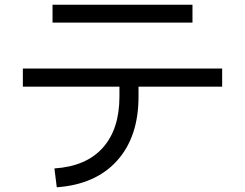

<svg xmlns="http://www.w3.org/2000/svg" viewBox="-20 -749 1040 815"><path d="M797 -729V-653H203V-729ZM221 46 211 -34Q346 -43 416.5 -122Q487 -201 487 -339V-381H77V-458H923V-381H568V-339Q568 -168 477 -67Q386 34 221 46Z"/></svg>

Font: Murecho
Style: Regular
Weight: 400
Designer: Neil Summerour
Foundry: Positype
Version: Version 1.010; ttfautohint (v1.8.3)